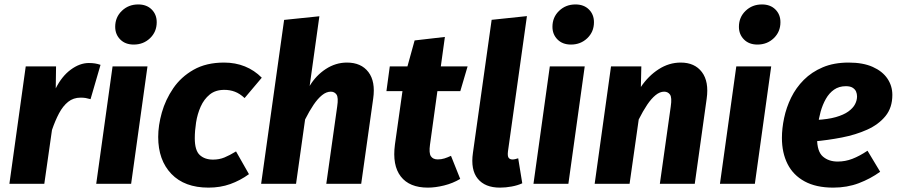

<svg xmlns="http://www.w3.org/2000/svg" viewBox="-20 -832 4066 869"><path d="M382 -546.8Q398 -546.8 410.2 -544.8Q422.4 -542.8 435 -538.5L389.8 -383.2Q377.5 -386.8 367.4 -388.5Q357.2 -390.1 344.9 -390.1Q312.2 -390.1 288.4 -371.1Q264.7 -352.1 247.2 -319.1Q229.8 -286.2 215.3 -243.9L180.5 0H22.5L96.5 -531.6H233.7L232.3 -432Q259.7 -486.9 300.3 -516.8Q341 -546.8 382 -546.8Z M489.5 -531.6H647.5L573.5 0H415.5ZM585.1 -630.3Q547.1 -630.3 524.3 -653.3Q501.4 -676.3 501.4 -710.7Q501.4 -754 531.5 -782.9Q561.6 -811.9 605.6 -811.9Q643.6 -811.9 666.4 -789.2Q689.3 -766.5 689.3 -731.5Q689.3 -688.1 659.2 -659.2Q629.1 -630.3 585.1 -630.3Z M994.2 -548.8Q1045.4 -548.8 1088.4 -531.4Q1131.5 -514 1164.8 -480.3L1087.1 -388.2Q1065.1 -408.6 1043 -416.9Q1021 -425.3 995.2 -425.3Q955 -425.3 929.1 -404.1Q903.3 -383 888.3 -349.5Q873.4 -316 867.5 -278.1Q861.6 -240.3 861.6 -206.4Q861.6 -151.1 884.2 -130.3Q906.9 -109.6 943.9 -109.6Q972.4 -109.6 995.8 -119.3Q1019.3 -129 1048.3 -146.7L1106.8 -43.7Q1067.1 -15 1022.2 1.1Q977.3 17.2 923.6 17.2Q815.2 17.2 755.6 -45Q696 -107.2 696 -212.1Q696 -264.1 712.4 -322.4Q728.9 -380.8 764 -432.3Q799 -483.8 856.2 -516.3Q913.4 -548.8 994.2 -548.8Z M1550.3 -548.8Q1614.7 -548.8 1647.4 -505.9Q1680.1 -463 1669.1 -386L1614.8 0H1456.8L1506.2 -350.4Q1512.3 -390.8 1503.1 -404Q1493.9 -417.1 1477.3 -417.1Q1457.2 -417.1 1437.6 -401.3Q1418 -385.5 1399 -357.4Q1380 -329.3 1360.9 -291.3L1319.9 0H1161.9L1265.9 -741.9L1425.5 -758.4L1381.5 -443Q1409.9 -490.4 1454.5 -519.6Q1499.2 -548.8 1550.3 -548.8Z M1856.6 -649 1993.6 -664.8 1926.2 -177.4Q1920.8 -139.3 1930.2 -124.9Q1939.6 -110.5 1961.4 -110.5Q1977.5 -110.5 1991.4 -114.9Q2005.4 -119.3 2021.2 -126.7L2062.9 -22.3Q2029.7 -2.4 1990.1 7.4Q1950.5 17.2 1916.6 17.2Q1833 17.2 1794 -33.2Q1754.9 -83.6 1767.5 -178.1L1810.4 -482ZM1744.2 -531.6H2096.4L2063.4 -419.6H1729Z M2205.2 -742.3 2364.9 -759.1 2279.1 -147.2Q2276.4 -125.6 2282.1 -117.9Q2287.7 -110.2 2299.8 -110.2Q2305.6 -110.2 2312.3 -111.9Q2319 -113.5 2325.4 -115.6L2343.8 -2.4Q2322.5 7.3 2295.7 12.2Q2268.9 17.2 2242.8 17.2Q2175.2 17.2 2142.4 -23.1Q2109.5 -63.4 2120.5 -140.1Z M2468.5 -531.6H2626.5L2552.5 0H2394.5ZM2564.1 -630.3Q2526.1 -630.3 2503.3 -653.3Q2480.4 -676.3 2480.4 -710.7Q2480.4 -754 2510.5 -782.9Q2540.6 -811.9 2584.6 -811.9Q2622.6 -811.9 2645.4 -789.2Q2668.3 -766.5 2668.3 -731.5Q2668.3 -688.1 2638.2 -659.2Q2608.1 -630.3 2564.1 -630.3Z M3061 -548.8Q3124.4 -548.8 3156.9 -505.7Q3189.4 -462.7 3178.4 -385L3124.5 0H2966.5L3015.9 -350.4Q3021.9 -390.8 3012.4 -404Q3002.9 -417.1 2985.9 -417.1Q2966.5 -417.1 2947.1 -401.3Q2927.7 -385.5 2908.8 -357.4Q2890 -329.3 2870.9 -291.3L2829.5 0H2671.5L2745.5 -531.6H2882.7L2880.6 -438.3Q2914.3 -488.4 2961.1 -518.6Q3007.9 -548.8 3061 -548.8Z M3312.5 -531.6H3470.5L3396.5 0H3238.5ZM3408.1 -630.3Q3370.1 -630.3 3347.3 -653.3Q3324.4 -676.3 3324.4 -710.7Q3324.4 -754 3354.5 -782.9Q3384.6 -811.9 3428.6 -811.9Q3466.6 -811.9 3489.4 -789.2Q3512.3 -766.5 3512.3 -731.5Q3512.3 -688.1 3482.2 -659.2Q3452.1 -630.3 3408.1 -630.3Z M3821.2 -548.8Q3886.3 -548.8 3930.1 -529.1Q3974 -509.5 3996.4 -476.4Q4018.8 -443.3 4018.8 -402.4Q4018.8 -344.7 3987.7 -306.6Q3956.6 -268.4 3904.8 -245.1Q3853 -221.8 3789.8 -209.6Q3726.6 -197.4 3662.8 -191.7L3675 -289.1Q3727.5 -291.8 3763 -302Q3798.4 -312.1 3819.5 -327.3Q3840.6 -342.5 3849.8 -360.1Q3859 -377.8 3859 -395.5Q3859 -407.2 3854.7 -417.5Q3850.3 -427.7 3839.3 -434.8Q3828.4 -441.9 3808.5 -441.9Q3777.3 -441.9 3754.9 -426.2Q3732.6 -410.5 3717.8 -384.3Q3703 -358.1 3694.2 -326.7Q3685.5 -295.2 3681.8 -263.6Q3678.1 -232 3678.1 -205.9Q3678.1 -146.2 3704.4 -123.5Q3730.7 -100.8 3771.3 -100.8Q3805.7 -100.8 3837.7 -113.1Q3869.8 -125.4 3906.4 -149.8L3963.6 -54.6Q3920 -23 3867 -2.9Q3814 17.2 3751.2 17.2Q3673.5 17.2 3621.7 -11.1Q3569.9 -39.3 3544.4 -90Q3519 -140.6 3519 -207.9Q3519 -250.9 3529 -298.2Q3538.9 -345.5 3560.7 -390.2Q3582.5 -434.8 3618.1 -470.5Q3653.6 -506.1 3703.8 -527.4Q3754 -548.8 3821.2 -548.8Z"/></svg>

Font: Fira Sans Variable
Style: Italic
Weight: 397
Italic angle: -8°
Designer: Carrois Corporate & Edenspiekermann AG
Foundry: Carrois Corporate GbR & Edenspiekermann AG
Version: Version 4.202